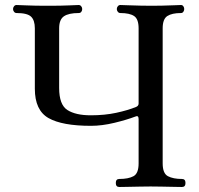

<svg xmlns="http://www.w3.org/2000/svg" viewBox="-20 -746 792 766"><path d="M456 0Q442 0 442 -16Q442 -32 456 -32Q492 -32 512.5 -43Q533 -54 533 -94V-271Q533 -287 520 -281Q486 -268 436.5 -256Q387 -244 343 -244Q228 -244 173.5 -275Q119 -306 119 -392V-633Q119 -665 104 -679.5Q89 -694 46 -694Q40 -694 36 -699Q32 -704 32 -710Q32 -716 36 -721Q40 -726 46 -726Q54 -726 86 -724.5Q118 -723 171 -723Q225 -723 256 -724.5Q287 -726 294 -726Q300 -726 304 -721Q308 -716 308 -710Q308 -704 304.5 -699Q301 -694 294 -694Q254 -694 235 -681Q216 -668 216 -633V-395Q216 -328 249 -307Q282 -286 342 -286Q398 -286 444 -296Q490 -306 522 -319Q533 -323 533 -333V-633Q533 -670 515 -682Q497 -694 460 -694Q454 -694 450 -699Q446 -704 446 -710Q446 -716 450 -721Q454 -726 460 -726Q466 -726 490 -725Q514 -724 541.5 -723.5Q569 -723 585 -723Q601 -723 627 -723.5Q653 -724 675 -725Q697 -726 702 -726Q708 -726 711.5 -721Q715 -716 715 -710Q715 -704 711.5 -699Q708 -694 702 -694Q666 -694 647.5 -682Q629 -670 629 -633V-94Q629 -54 650 -43Q671 -32 706 -32Q720 -32 720 -16Q720 0 706 0Q700 0 675.5 -0.5Q651 -1 624 -1.5Q597 -2 581 -2Q566 -2 538.5 -1.5Q511 -1 487 -0.5Q463 0 456 0Z"/></svg>

Font: Zen Old Mincho Medium
Style: Regular
Weight: 500
Designer: Yoshimichi Ohira
Foundry: Positype
Version: Version 1.500